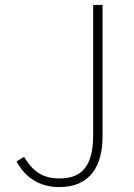

<svg xmlns="http://www.w3.org/2000/svg" viewBox="-20 -746 543 779"><path d="M221 13C349 13 396 -77 396 -192V-726H358V-197C358 -76 315 -22 222 -22C158 -22 115 -46 78 -110L47 -91C85 -22 143 13 221 13Z"/></svg>

Font: SSpoqa Han Sans Neo Thin
Style: Regular
Weight: 100
Designer: [Spoqa Han Sans Neo] Dong-huui Kim  Younghwa Kang  Yujin Lee  [Noto Sans] Ryoko NISHIZUKA  (kana & ideographs); Paul D. 
Foundry: Spoqa (http://www.spoqa-han-sans.com)
Version: Version 1.000